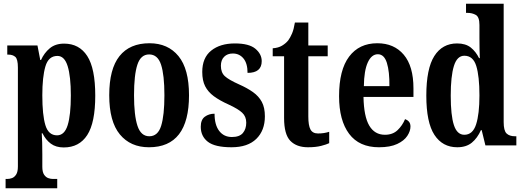

<svg xmlns="http://www.w3.org/2000/svg" viewBox="-20 -780 2804 1030"><path d="M10 230V180H20Q31 180 44 175.5Q57 171 66.5 156.5Q76 142 76 113V-417Q76 -463 62 -475Q48 -487 25 -487H19V-536H181L196 -458H200Q217 -496 247 -521Q277 -546 324 -546Q405 -546 448 -479.5Q491 -413 491 -267Q491 -122 448 -55.5Q405 11 322 11Q280 11 252.5 -9.5Q225 -30 208 -65H204Q207 -20 207 47V114Q207 143 216.5 157Q226 171 239 175.5Q252 180 263 180H287V230ZM286 -54Q326 -54 343 -108.5Q360 -163 360 -268Q360 -370 343 -425Q326 -480 288 -480Q240 -480 223.5 -423.5Q207 -367 207 -269Q207 -163 223.5 -108.5Q240 -54 286 -54Z M779 10Q680 10 623 -59Q566 -128 566 -269Q566 -410 621 -479Q676 -548 782 -548Q881 -548 937.5 -479Q994 -410 994 -269Q994 10 779 10ZM781 -49Q827 -49 844.5 -105Q862 -161 862 -269Q862 -378 844 -433Q826 -488 780 -488Q735 -488 717 -433Q699 -378 699 -269Q699 -161 717.5 -105Q736 -49 781 -49Z M1222 10Q1133 10 1095 -19.5Q1057 -49 1057 -100Q1057 -138 1079 -154Q1101 -170 1131 -170Q1131 -110 1156 -77.5Q1181 -45 1224 -45Q1265 -45 1283 -66.5Q1301 -88 1301 -122Q1301 -155 1279 -175.5Q1257 -196 1207 -219Q1158 -241 1127 -264Q1096 -287 1080.5 -317.5Q1065 -348 1065 -394Q1065 -470 1113 -508.5Q1161 -547 1240 -547Q1316 -547 1350 -518.5Q1384 -490 1384 -452Q1384 -389 1308 -389Q1308 -440 1286 -466.5Q1264 -493 1229 -493Q1200 -493 1182.5 -475.5Q1165 -458 1165 -427Q1165 -391 1186 -371.5Q1207 -352 1263 -327Q1306 -308 1337 -286Q1368 -264 1384.5 -233.5Q1401 -203 1401 -156Q1401 -80 1355 -35Q1309 10 1222 10Z M1632 10Q1571 10 1537.5 -24.5Q1504 -59 1504 -147V-478H1443V-521Q1473 -523 1493 -535Q1513 -547 1526 -563Q1537 -578 1546.5 -600Q1556 -622 1562 -659H1634V-536H1738V-478H1634V-155Q1634 -107 1645.5 -85.5Q1657 -64 1686 -64Q1719 -64 1746 -73V-12Q1732 -5 1703 2.5Q1674 10 1632 10Z M2013 10Q1907 10 1853 -62Q1799 -134 1799 -264Q1799 -405 1853 -476.5Q1907 -548 2004 -548Q2094 -548 2146 -486.5Q2198 -425 2198 -306V-260H1930Q1932 -155 1961 -106Q1990 -57 2045 -57Q2087 -57 2113 -82Q2139 -107 2153 -141Q2165 -137 2173.5 -127.5Q2182 -118 2182 -101Q2182 -77 2165 -51Q2148 -25 2110.5 -7.5Q2073 10 2013 10ZM2069 -318Q2070 -396 2055.5 -442.5Q2041 -489 2007 -489Q1973 -489 1953 -445Q1933 -401 1932 -318Z M2433 10Q2354 10 2310.5 -56.5Q2267 -123 2267 -267Q2267 -412 2310 -479.5Q2353 -547 2432 -547Q2478 -547 2505.5 -525Q2533 -503 2550 -468H2554Q2553 -491 2552.5 -520Q2552 -549 2552 -577V-646Q2552 -689 2532.5 -700Q2513 -711 2487 -711H2480V-760H2682V-125Q2682 -79 2697.5 -64Q2713 -49 2743 -49H2750V0H2584L2564 -82H2560Q2541 -39 2511 -14.5Q2481 10 2433 10ZM2471 -57Q2516 -57 2534 -112.5Q2552 -168 2552 -268Q2552 -371 2535 -426Q2518 -481 2471 -481Q2432 -481 2415 -426Q2398 -371 2398 -267Q2398 -161 2415 -109Q2432 -57 2471 -57Z"/></svg>

Font: Noto Serif Thai ExtraCondensed
Style: Bold
Weight: 700
Width: 2
Designer: Monotype Design Team
Foundry: Monotype Imaging Inc.
Version: Version 2.002; ttfautohint (v1.8.4.7-5d5b)